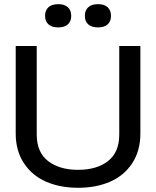

<svg xmlns="http://www.w3.org/2000/svg" viewBox="-20 -890 747 919"><path d="M55.2 -669.9H155.8V-246.1Q155.8 -161.1 210.2 -119.1Q264.6 -77.1 354 -77.1Q442.9 -77.1 496.8 -118.9Q550.8 -160.6 550.8 -246.1V-669.9H651.9V-251Q651.9 -168 612.8 -108.6Q573.7 -49.3 507.1 -20.3Q440.4 8.8 354 8.8Q267.6 8.8 200.7 -20.3Q133.8 -49.3 94.5 -108.9Q55.2 -168.5 55.2 -251ZM195.8 -813V-814.9Q195.8 -840.8 212.2 -855.5Q228.5 -870.1 258.8 -870.1Q288.6 -870.1 304.7 -855.5Q320.8 -840.8 320.8 -814.9V-813Q320.8 -787.6 304.7 -773.2Q288.6 -758.8 258.8 -758.8Q228.5 -758.8 212.2 -773.2Q195.8 -787.6 195.8 -813ZM386.2 -813V-814.9Q386.2 -840.8 402.6 -855.5Q418.9 -870.1 449.2 -870.1Q479 -870.1 495.1 -855.5Q511.2 -840.8 511.2 -814.9V-813Q511.2 -787.6 495.1 -773.2Q479 -758.8 449.2 -758.8Q418.9 -758.8 402.6 -773.2Q386.2 -787.6 386.2 -813Z"/></svg>

Font: LT Wave
Style: Regular
Weight: 400
Designer: Daniel Lyons
Version: Version 2.5 (Glyphs App)